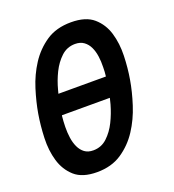

<svg xmlns="http://www.w3.org/2000/svg" viewBox="-136 -846 872 961"><g transform="rotate(-20 300.0 -365.0)"><path d="M218 10Q140 10 99 -26.5Q58 -63 41.5 -119Q25 -175 27.5 -241Q30 -307 40 -366Q50 -425 70.5 -490.5Q91 -556 127 -611.5Q163 -667 217 -703.5Q271 -740 350 -740Q428 -740 469.5 -704Q511 -668 527.5 -612.5Q544 -557 542 -492Q540 -427 530 -369Q520 -309 498.5 -242Q477 -175 440.5 -119Q404 -63 349.5 -26.5Q295 10 218 10ZM237 -99Q280 -99 311 -128Q342 -157 362.5 -198.5Q383 -240 396 -286Q400 -303 404 -318H149Q149 -316 148 -315Q145 -286 144.5 -256.5Q144 -227 148 -199Q152 -171 162.5 -148.5Q173 -126 191 -112.5Q209 -99 237 -99ZM422 -425Q425 -449 425 -474Q426 -504 422 -532Q418 -560 407.5 -582Q397 -604 378.5 -617.5Q360 -631 332 -631Q289 -631 258 -602Q227 -573 206.5 -531.5Q186 -490 174 -444Q171 -434 169 -425Z"/></g></svg>

Font: Maple Mono NL SemiBold
Style: Italic
Weight: 600
Italic angle: -10°
Monospace: yes
Designer: subframe7536
Version: Version 7.000